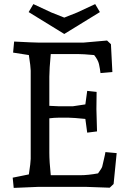

<svg xmlns="http://www.w3.org/2000/svg" viewBox="-20 -913 628 938"><path d="M165 -705H389L503 -715L522 -697L529 -561L471 -556Q468 -580 463.5 -600Q459 -620 440 -644Q385 -649 359 -649H228Q221 -575 221 -538V-396Q255 -394 264 -394H337L397 -403L406 -469L452 -464Q451 -400 451 -380L454 -271L406 -265L397 -332Q337 -338 317 -338H264Q246 -338 221 -335V-167Q221 -124 228 -57H372Q410 -57 459 -66Q478 -92 479.5 -99.5Q481 -107 487.5 -134Q494 -161 495 -170L550 -165L535 -14L516 4Q422 0 402 0H165L47 5L42 -45L121 -61Q130 -120 130 -137V-568Q130 -586 121 -644L44 -656L49 -710Q145 -705 165 -705ZM445 -893 468 -854 294 -747 120 -854 143 -893 231 -852 294 -827 357 -852Z"/></svg>

Font: Andada SC
Style: Regular
Weight: 400
Designer: Carolina Giovagnoli
Foundry: Carolina Giovagnoli
Version: Version 1.003